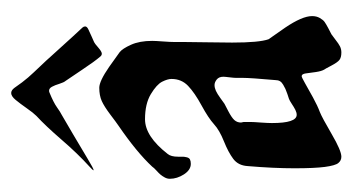

<svg xmlns="http://www.w3.org/2000/svg" viewBox="-162 -462 625 340"><g transform="rotate(-90 150.0 -292.5)"><path d="M17.9 -438.6Q17.9 -440.2 24.2 -445.8Q47.9 -467.3 72.3 -495.7Q96.8 -524 114.2 -540Q119.8 -545.6 127.8 -557.1Q135.9 -568.7 142.5 -576.7Q149.1 -584.7 154.7 -584.7Q159.6 -584.7 163.8 -579.1Q174.3 -563.9 182.3 -554.7Q190.3 -545.6 202.2 -533.2Q214.1 -520.8 219.6 -514.4Q265.7 -463.4 270.6 -458.6Q272.7 -456.2 272.7 -453.8Q272.7 -450.6 267.8 -448.2Q262.9 -445.8 255.6 -442.6Q248.3 -439.4 244.8 -437.8Q242.7 -437 235.4 -430.6Q228 -424.2 224.5 -424.2Q221.7 -424.2 219.6 -426.6Q210.6 -437 196.3 -458.6Q181.9 -480.1 176.4 -488.1Q173.6 -491.3 171.1 -499.3Q168.7 -507.3 165.9 -512.4Q163.1 -517.6 158.9 -517.6Q156.8 -517.6 155.4 -516.8Q138 -509.7 129.6 -503.7Q121.2 -497.7 116.3 -495.3Q105.1 -488.9 80.7 -474.5Q56.3 -460.2 38.5 -449.4Q20.7 -438.6 17.9 -438.6ZM116.2 -79.1Q120.1 -79.1 125 -81.5Q129.9 -84 135.7 -87.9Q141.6 -91.8 144.5 -92.8Q147.5 -93.8 153.3 -95.7Q159.2 -97.7 162.1 -99.1Q165 -100.6 169.4 -103Q173.8 -105.5 175.8 -108.9Q177.7 -112.3 177.7 -117.2Q181.6 -161.1 181.6 -174.8V-186.5Q181.6 -190.4 182.6 -198.2Q183.6 -206.1 183.6 -209Q183.6 -216.8 178.7 -220.7Q173.8 -224.6 168.9 -224.6Q164.1 -224.6 158.7 -222.2Q153.3 -219.7 146 -214.4Q138.7 -209 135.7 -207Q133.8 -206.1 122.6 -200.2Q111.3 -194.3 106.9 -189.5Q102.5 -184.6 102.5 -177.7L103.5 -172.9Q103.5 -168 103.5 -161.1Q103.5 -155.3 102.5 -142.6Q101.6 -129.9 101.6 -123Q101.6 -79.1 116.2 -79.1ZM164.1 -428.7Q175.8 -428.7 201.2 -411.1Q220.7 -397.5 227.1 -392.6Q233.4 -387.7 240.2 -372.6Q247.1 -357.4 247.1 -335Q247.1 -329.1 246.1 -315.9Q245.1 -302.7 245.1 -294.9V-276.4Q245.1 -265.6 244.6 -237.3Q244.1 -209 244.1 -193.4Q244.1 -145.5 250 -128.9L270.5 -99.6Q291 -69.3 291 -51.8Q291 -43.9 287.6 -38.1Q284.2 -32.2 280.8 -29.8Q277.3 -27.3 270 -23.4Q262.7 -19.5 258.8 -17.6Q255.9 -15.6 249 -10.3Q242.2 -4.9 237.3 -2.4Q232.4 0 226.6 0Q217.8 0 213.4 -3.4Q209 -6.8 203.1 -18.1Q197.3 -29.3 196.3 -30.3Q193.4 -35.2 191.9 -45.4Q190.4 -55.7 189.5 -63Q188.5 -70.3 184.6 -70.3Q182.6 -70.3 172.4 -64.5Q162.1 -58.6 147 -50.3Q131.8 -42 121.1 -38.1Q111.3 -34.2 82 -17.1Q52.7 0 42 0Q35.2 0 30.8 -5.4Q26.4 -10.7 23.9 -29.3Q21.5 -47.9 21.5 -83Q21.5 -120.1 25.4 -166Q26.4 -182.6 38.1 -191.4Q49.8 -200.2 69.3 -208Q88.9 -215.8 99.6 -225.6Q110.4 -235.4 132.8 -247.6Q155.3 -259.8 167.5 -271.5Q179.7 -283.2 179.7 -300.8Q179.7 -307.6 174.8 -317.4Q169.9 -327.1 152.8 -337.4Q135.7 -347.7 108.4 -347.7Q78.1 -347.7 46.9 -307.6Q42 -301.8 42 -289.1Q42 -282.2 42 -280.3Q42 -278.3 41 -273.9Q40 -269.5 37.1 -268.1Q34.2 -266.6 29.3 -266.6Q18.6 -266.6 10.7 -278.8Q2.9 -291 2.9 -303.7Q2.9 -308.6 5.4 -313Q7.8 -317.4 10.3 -320.3Q12.7 -323.2 17.6 -327.6Q22.5 -332 24.4 -335Q49.8 -362.3 96.7 -394.5Q102.5 -398.4 116.7 -409.2Q130.9 -419.9 140.6 -424.3Q150.4 -428.7 164.1 -428.7Z"/></g></svg>

Font: Isabella
Style: Medium
Weight: 500
Designer: John Stracke
Version: Version 001.202